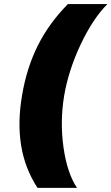

<svg xmlns="http://www.w3.org/2000/svg" viewBox="-20 -747 541 932"><path d="M86.6 -281.2Q108.3 -414.1 162.6 -523.8Q217 -633.5 309.7 -727.3H501.4Q430.8 -656.6 371.6 -531.4Q312.5 -406.2 291.2 -281.2Q270.6 -154.8 288.4 -30.5Q306.1 93.8 353.7 164.8H161.9Q100.9 71 82.7 -40.1Q64.6 -151.3 86.6 -281.2Z"/></svg>

Font: Karasuma Gothic
Style: Italic
Weight: 900
Italic angle: -9.39999°
Designer: Rasmus Andersson / Ryoko Nishizuka
Foundry: Genbu
Version: Version 1.00